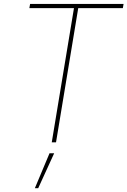

<svg xmlns="http://www.w3.org/2000/svg" viewBox="-20 -748 669 1009"><path d="M134.3 -705.1 138.2 -727.5H629.4L625.5 -705.1H391.1L274.4 0H252L368.7 -705.1ZM163.1 241.2 240.2 57.6H264.6L180.7 241.2Z"/></svg>

Font: Inter Thin
Style: Italic
Weight: 250
Italic angle: -9.3988°
Designer: Rasmus Andersson
Foundry: rsms
Version: Version 4.001;git-66647c0bb